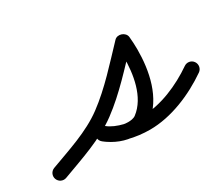

<svg xmlns="http://www.w3.org/2000/svg" viewBox="-92 -440 716 617"><g transform="rotate(-30 266.5 -131.5)"><path d="M8.8 23.4C8.8 23.4 8.8 23.4 8.8 23.4C82.9 -4.4 162.8 -29.4 226.9 -76.9C292.5 -125.5 347.8 -188.3 404.1 -247.2C410.8 -254.2 399.6 -262.7 386.9 -267.1C374.3 -271.5 360.2 -271.7 361.1 -262C362.5 -248 363.3 -234.1 363.3 -220C363.3 -158.5 351.7 -78.5 299 -39C291.5 -33.4 279.9 -32.1 270.8 -32.1C244.6 -32.1 218.8 -43.5 198.6 -59.6C185.6 -69.8 171.4 -65.4 163.6 -55.7C155.8 -46.1 154.3 -31.2 167.1 -20.7C206.6 11.9 269.9 24.2 319.8 24.2C399.4 24.2 482.5 -11.5 547.3 -56.5C558.6 -64.3 561.4 -79.9 553.5 -91.3C545.7 -102.6 530.1 -105.4 518.7 -97.5C462.5 -58.5 389 -25.8 319.8 -25.8C282 -25.8 229.1 -34.3 198.9 -59.3C186.2 -69.8 171.8 -65.2 163.9 -55.5C156 -45.7 154.5 -30.7 167.4 -20.4C196.6 2.7 233.3 17.9 270.8 17.9C291.1 17.9 312.5 13.3 329 1C395.6 -48.9 413.3 -141.5 413.3 -220C413.3 -235.8 412.4 -251.3 410.9 -267C409.9 -276.6 402.5 -283.8 393.7 -286.9C384.9 -289.9 374.6 -288.8 367.9 -281.8C313.6 -225 260.4 -164 197.1 -117.1C137 -72.5 60.7 -49.5 -8.8 -23.4C-21.7 -18.5 -28.3 -4.1 -23.4 8.8C-18.5 21.7 -4.1 28.3 8.8 23.4Z"/></g></svg>

Font: FRB American Cursive Guidelines Semibold
Style: Italic
Weight: 600
Italic angle: -25°
Version: Version 2.0;Modular Font Editor K font №1